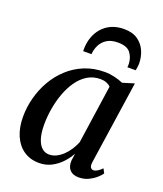

<svg xmlns="http://www.w3.org/2000/svg" viewBox="-146 -882 837 988"><g transform="rotate(20 273.0 -388.0)"><path d="M442.5 -88.5Q439.5 -66.5 445.5 -58.2Q451.5 -50 461.5 -50Q470.5 -50 481.8 -56.5Q493 -63 507 -77L519.5 -53.5Q513 -43.5 496.8 -28.5Q480.5 -13.5 456.2 -1.5Q432 10.5 401.5 10.5Q370 10.5 353.2 -7.5Q336.5 -25.5 338.5 -59L344 -98Q329.5 -71 306.2 -46Q283 -21 252.5 -5.2Q222 10.5 185.5 10.5Q136 10.5 100.5 -14Q65 -38.5 46 -82.8Q27 -127 27 -186Q27 -237.5 40.5 -289Q54 -340.5 80.2 -386.5Q106.5 -432.5 145 -468.2Q183.5 -504 233.8 -524.8Q284 -545.5 345.5 -545.5Q371.5 -545.5 398.2 -539.2Q425 -533 446 -523.5L509.5 -543ZM392.5 -482.5Q383.5 -492 369.2 -497.8Q355 -503.5 336.5 -503.5Q296.5 -503.5 265.5 -484.5Q234.5 -465.5 211.5 -432.8Q188.5 -400 173.2 -358.5Q158 -317 150.5 -272.5Q143 -228 143 -185Q143 -138 152.8 -107.8Q162.5 -77.5 179.5 -62.8Q196.5 -48 219 -48Q239 -48 258 -57.2Q277 -66.5 293.8 -82.5Q310.5 -98.5 323.8 -119Q337 -139.5 346 -161.5ZM202.5 -608Q202.5 -612.5 202.5 -616.5Q202.5 -620.5 202.5 -626Q203.5 -657 213.8 -685.8Q224 -714.5 244.2 -737.5Q264.5 -760.5 294 -773.8Q323.5 -787 363 -787Q408.5 -787 437.5 -767Q466.5 -747 480.8 -714.5Q495 -682 495 -644.5Q494.5 -633 493 -624Q491.5 -615 490 -608H444.5Q445 -612 445.5 -616.8Q446 -621.5 445.5 -629Q443.5 -663 424.2 -687Q405 -711 356 -711Q319 -711 295.5 -695.8Q272 -680.5 260.8 -656.8Q249.5 -633 248 -608Z"/></g></svg>

Font: Merriweather 72pt Medium
Style: Italic
Weight: 500
Italic angle: -7.8°
Version: Version 2.101